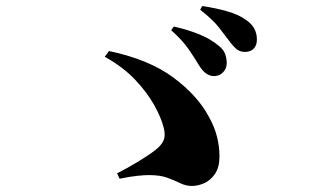

<svg xmlns="http://www.w3.org/2000/svg" viewBox="-20 -749 1040 636"><path d="M686 -497Q673 -498 661.5 -506.5Q650 -515 639 -533Q626 -555 605.5 -585Q585 -615 547 -649L556 -661Q601 -651 639.5 -635.5Q678 -620 705 -597Q721 -584 726 -569.5Q731 -555 731 -540Q731 -522 718.5 -509Q706 -496 686 -497ZM616 -133Q596 -133 577.5 -142Q559 -151 535 -160Q511 -169 474 -169Q458 -169 434 -166.5Q410 -164 376 -157L368 -175Q400 -191 436.5 -213Q473 -235 496 -253Q515 -268 522 -284.5Q529 -301 522 -327Q514 -359 491 -400.5Q468 -442 428 -484.5Q388 -527 327 -561L341 -580Q474 -552 554.5 -492Q635 -432 672 -362Q691 -328 699 -295.5Q707 -263 707 -231Q707 -195 692.5 -173.5Q678 -152 657 -142.5Q636 -133 616 -133ZM791 -577Q775 -577 763.5 -586.5Q752 -596 738 -615Q725 -632 706 -657Q687 -682 643 -717L650 -729Q697 -722 734.5 -711Q772 -700 795 -683Q815 -669 823 -653Q831 -637 831 -618Q831 -599 820.5 -588Q810 -577 791 -577Z"/></svg>

Font: Noto Serif SC ExtraLight Black
Style: Regular
Weight: 900
Version: Version 2.002-H1;hotconv 1.1.0;makeotfexe 2.6.0